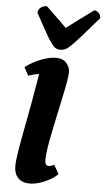

<svg xmlns="http://www.w3.org/2000/svg" viewBox="-66 -1071 611 1123"><g transform="rotate(5 239.5 -509.0)"><path d="M153 12Q108 12 84 -13Q60 -38 60 -82Q60 -111 69 -167.5Q78 -224 92.5 -299Q107 -374 122.5 -459.5Q138 -545 152 -631Q121 -627 89 -615L63 -664Q106 -696 155.5 -715Q205 -734 241 -734Q284 -734 304.5 -709.5Q325 -685 325 -657Q325 -640 318.5 -601.5Q312 -563 301 -512.5Q290 -462 278.5 -407Q267 -352 256 -299Q245 -246 238.5 -203.5Q232 -161 232 -136Q232 -100 252 -100Q268 -100 286 -110L316 -58Q298 -39 269.5 -23Q241 -7 210 2.5Q179 12 153 12ZM263 -783Q248 -783 236.5 -789Q225 -795 210 -815Q195 -835 172 -876Q149 -917 111 -987Q111 -1005 126 -1017.5Q141 -1030 163 -1030Q193 -1001 210.5 -984Q228 -967 244 -952Q260 -937 283 -913Q303 -928 321 -941.5Q339 -955 366 -975Q393 -995 441 -1030Q456 -1030 467.5 -1017.5Q479 -1005 479 -987Q419 -917 382.5 -876Q346 -835 325.5 -815Q305 -795 291.5 -789Q278 -783 263 -783Z"/></g></svg>

Font: Petrona Black
Style: Italic
Weight: 900
Italic angle: -9°
Designer: Ringo R. Seeber
Foundry: Ringo R. Seeber
Version: Version 2.001; ttfautohint (v1.8.3)